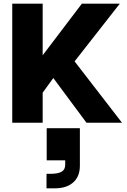

<svg xmlns="http://www.w3.org/2000/svg" viewBox="-20 -670 692 1048"><path d="M46.9 -649.9H212.9V-368.2L426.8 -649.9H633.8L387.2 -335L646 0H452.1L271 -244.1L212.9 -164.1V0H46.9ZM234.9 29.8H416V234.9Q416 293.5 379.6 325.7Q343.3 357.9 279.8 357.9H233.9V278.8H253.9Q296.9 278.8 316.4 267.3Q335.9 255.9 335.9 229V205.1H234.9Z"/></svg>

Font: Overused Grotesk ExtraBold
Style: Regular
Weight: 800
Version: Version 0.002